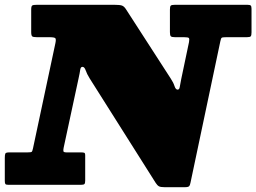

<svg xmlns="http://www.w3.org/2000/svg" viewBox="-70 -770 1068 800"><path d="M135.5 -615Q156.5 -615 160.5 -610.8Q164.5 -606.5 160.5 -588.5L67.5 -152Q65 -139.5 61.8 -137.2Q58.5 -135 43 -135H-31.5Q-45 -135 -47.5 -130.5Q-50 -126 -50 -112.5V-16Q-50 -6.5 -47.5 -3.2Q-45 0 -36 0H268Q278.5 0 281.8 -3.2Q285 -6.5 285 -17.5V-122.5Q285 -132 281 -133.5Q277 -135 267.5 -135H208.5Q196 -135 194.5 -139Q193 -143 195 -153.5L257.5 -444Q262.5 -466.5 264.2 -479Q266 -491.5 273.5 -491.5Q282 -491.5 287 -476.8Q292 -462 303.5 -443.5L579 -7.5Q585.5 2.5 592.2 6.2Q599 10 616 10H700Q714 10 718 5.8Q722 1.5 724 -10L848 -597.5Q850.5 -610.5 854 -612.8Q857.5 -615 873 -615H958.5Q971.5 -615 974.8 -618.8Q978 -622.5 978 -635.5V-733.5Q978 -743.5 974.8 -746.8Q971.5 -750 961 -750H658.5Q645 -750 641.5 -746.5Q638 -743 638 -730V-636Q638 -622.5 641.8 -618.8Q645.5 -615 659.5 -615H697Q714 -615 717 -611.5Q720 -608 717.5 -594.5L685 -440Q680.5 -419 679 -407.8Q677.5 -396.5 670 -396.5Q662 -396.5 657.2 -411.2Q652.5 -426 641.5 -442.5L455.5 -730.5Q447.5 -743.5 438.2 -746.8Q429 -750 407 -750H83.5Q69 -750 64.5 -747.2Q60 -744.5 60 -730V-637Q60 -622 64.2 -618.5Q68.5 -615 84 -615Z"/></svg>

Font: Besley Black
Style: Italic
Weight: 900
Italic angle: -13°
Designer: Owen Earl
Foundry: indestructible type*
Version: Version 2.001